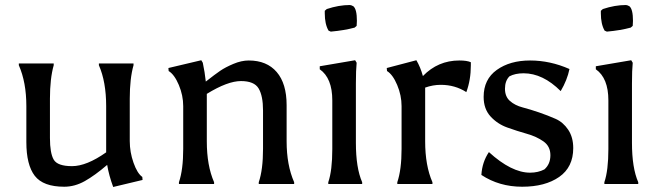

<svg xmlns="http://www.w3.org/2000/svg" viewBox="-20 -733 2612 765"><path d="M236 11Q152 11 118.5 -32.5Q85 -76 85 -167V-310Q85 -405 55 -473V-480H194V-473Q179 -420 179 -340V-183Q179 -123 194 -97Q209 -71 267 -71Q325 -71 403 -126V-310Q403 -407 374 -473V-480H512V-473Q497 -420 497 -340V-171Q497 -127 512 -84.5Q527 -42 547 -28L548 -16L431 12Q414 -34 407 -76Q358 -34 318 -11.5Q278 11 236 11Z M971 -492Q1043 -492 1082.5 -446Q1122 -400 1122 -314V-170Q1122 -75 1152 -7V0H1011V-7Q1028 -57 1028 -140V-293Q1028 -351 1010.5 -380.5Q993 -410 940 -410Q887 -410 804 -359V-170Q804 -73 833 -7V0H693V-7Q710 -57 710 -140V-310Q710 -353 692.5 -394.5Q675 -436 652 -450L651 -462L782 -493L788 -483Q796 -446 800 -408Q837 -437 857.5 -451Q878 -465 910 -478.5Q942 -492 971 -492Z M1304 -139V-333Q1304 -422 1254 -457V-469L1395 -493L1401 -483Q1398 -454 1398 -400V-164Q1398 -64 1423 -7V0H1288V-7Q1304 -54 1304 -139ZM1388 -708Q1402 -696 1402 -650Q1402 -639 1401 -630L1393 -623Q1353 -612 1298 -607L1289 -611Q1274 -637 1274 -680Q1274 -685 1274 -690L1282 -697Q1330 -713 1374 -713Q1379 -713 1388 -708Z M1810 -492Q1841 -492 1856 -485Q1856 -479 1856 -473Q1856 -414 1838 -366Q1793 -395 1736 -395Q1705 -395 1674 -384V-170Q1674 -73 1703 -7V0H1563V-7Q1580 -57 1580 -140V-310Q1580 -353 1562.5 -394.5Q1545 -436 1522 -450L1521 -462L1639 -493Q1655 -466 1665 -430Q1725 -492 1810 -492Z M2010 -429Q1992 -411 1992 -379.5Q1992 -348 2012 -330.5Q2032 -313 2062.5 -305Q2093 -297 2128 -285Q2163 -273 2193.5 -259.5Q2224 -246 2244 -216Q2264 -186 2264 -143Q2264 -67 2208 -28Q2152 11 2060.5 11Q1969 11 1898 -36Q1901 -87 1928 -127Q2018 -45 2092 -45Q2124 -45 2149 -58Q2173 -79 2173 -114.5Q2173 -150 2145.5 -169.5Q2118 -189 2079 -200Q2040 -211 2001 -225Q1962 -239 1934.5 -269Q1907 -299 1907 -347Q1907 -417 1959.5 -454.5Q2012 -492 2092 -492Q2172 -492 2249 -458Q2240 -414 2214 -370Q2143 -441 2066 -441Q2033 -441 2010 -429Z M2404 -139V-333Q2404 -422 2354 -457V-469L2495 -493L2501 -483Q2498 -454 2498 -400V-164Q2498 -64 2523 -7V0H2388V-7Q2404 -54 2404 -139ZM2488 -708Q2502 -696 2502 -650Q2502 -639 2501 -630L2493 -623Q2453 -612 2398 -607L2389 -611Q2374 -637 2374 -680Q2374 -685 2374 -690L2382 -697Q2430 -713 2474 -713Q2479 -713 2488 -708Z"/></svg>

Font: Asul
Style: Regular
Weight: 400
Designer: Mariela Monsalve
Foundry: Mariela Monsalve
Version: Version 1.002